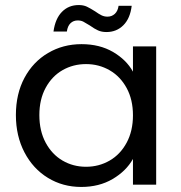

<svg xmlns="http://www.w3.org/2000/svg" viewBox="-20 -732 716 761"><path d="M43 -276Q43 -360 77 -423.5Q111 -487 170.5 -522Q230 -557 303 -557Q375 -557 428 -526Q481 -495 507 -448V-548H599V0H507V-102Q480 -54 426.5 -22.5Q373 9 302 9Q229 9 170 -27Q111 -63 77 -128Q43 -193 43 -276ZM507 -275Q507 -337 482 -383Q457 -429 414.5 -453.5Q372 -478 321 -478Q270 -478 228 -454Q186 -430 161 -384Q136 -338 136 -276Q136 -213 161 -166.5Q186 -120 228 -95.5Q270 -71 321 -71Q372 -71 414.5 -95.5Q457 -120 482 -166.5Q507 -213 507 -275ZM192 -607Q199 -658 225.5 -685Q252 -712 292 -712Q311 -712 324.5 -705.5Q338 -699 357 -687Q371 -677 382 -671.5Q393 -666 406 -666Q423 -666 435 -677Q447 -688 450 -709H502Q496 -659 469 -632Q442 -605 402 -605Q383 -605 368.5 -611.5Q354 -618 336 -631Q320 -641 310.5 -646Q301 -651 288 -651Q271 -651 259.5 -640Q248 -629 245 -607Z"/></svg>

Font: A Bank Premium Regular
Style: Regular
Weight: 400
Designer: Ninad Kale (Devanagari), Jonny Pinhorn (Latin), Htun Naung (Myanmar)
Foundry: Indian Type Foundry
Version: 4.004